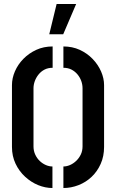

<svg xmlns="http://www.w3.org/2000/svg" viewBox="-20 -938 565 963"><path d="M227 -766 264 -918H362L297 -766ZM298 5V-103Q314 -103 330.5 -110Q347 -117 361.5 -130.5Q376 -144 385 -162.5Q394 -181 394 -204V-495Q394 -514 387.5 -532Q381 -550 368.5 -565Q356 -580 338.5 -589Q321 -598 298 -598V-705Q343 -705 380 -688Q417 -671 444.5 -642.5Q472 -614 487 -579.5Q502 -545 502 -511V-201Q502 -154 485 -116Q468 -78 439.5 -51Q411 -24 374 -9.5Q337 5 298 5ZM243 5Q207 5 171.5 -9.5Q136 -24 106 -51.5Q76 -79 58 -117Q40 -155 40 -201V-511Q40 -546 55 -580.5Q70 -615 97.5 -643Q125 -671 162 -688Q199 -705 244 -705V-598Q221 -598 203.5 -589Q186 -580 173.5 -564.5Q161 -549 154.5 -531Q148 -513 148 -495V-204Q148 -181 157 -162Q166 -143 180 -130Q194 -117 210.5 -110Q227 -103 243 -103Z"/></svg>

Font: Stick No Bills SemiBold
Style: Regular
Weight: 600
Designer: Kosala Senevirathne, Siva Puranthara, Lasantha Premarathna, Tharique Azeez
Foundry: mooniak
Version: Version 2.000